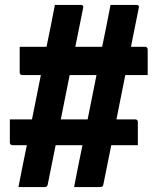

<svg xmlns="http://www.w3.org/2000/svg" viewBox="-20 -740 640 780"><path d="M20 -255H110Q119 -300 128 -345Q137 -390 146 -435H71Q60 -435 60 -446V-550H169Q178 -593 186.5 -635.5Q195 -678 203 -720H309Q320 -720 318 -709Q310 -669 302 -629.5Q294 -590 286 -550H395Q404 -593 412.5 -635.5Q421 -678 429 -720H535Q546 -720 544 -709Q536 -669 528 -629.5Q520 -590 512 -550H569Q574 -550 577 -547Q580 -544 580 -539V-435H489Q480 -390 471 -345Q462 -300 453 -255H529Q540 -255 540 -244V-150H432Q424 -110 416 -70.5Q408 -31 400 9Q399 16 395 18Q391 20 386 20H281Q289 -22 297.5 -64.5Q306 -107 315 -150H206Q198 -110 190 -70.5Q182 -31 174 9Q173 16 169 18Q165 20 160 20H55Q63 -22 71.5 -64.5Q80 -107 89 -150H31Q26 -150 23 -153Q20 -156 20 -161ZM227 -255H336Q345 -300 354 -345Q363 -390 372 -435H263Q254 -390 245 -345Q236 -300 227 -255Z"/></svg>

Font: Recursive Sn Lnr St XBd
Style: Regular
Weight: 800
Version: Version 1.079;hotconv 1.0.112;makeotfexe 2.5.65598; ttfautoh